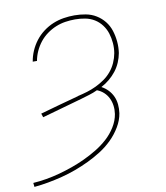

<svg xmlns="http://www.w3.org/2000/svg" viewBox="-84 -598 768 890"><g transform="rotate(-10 300.0 -152.5)"><path d="M6 223 4 204Q35 202 67 196.5Q99 191 130 182.5Q161 174 192 163Q223 152 253 138Q283 124 312 106.5Q341 89 366 66.5Q391 44 409 15Q427 -14 432 -45Q435 -65 432.5 -84Q430 -103 422 -119.5Q414 -136 400.5 -148.5Q387 -161 369 -168Q350 -159 330 -153Q310 -147 290 -141Q243 -128 196 -114.5Q149 -101 102 -88L96 -106Q142 -119 187 -131.5Q232 -144 277 -156L279 -157Q301 -162 322.5 -168.5Q344 -175 365 -185Q386 -195 405.5 -208.5Q425 -222 440 -240Q455 -258 464.5 -279.5Q474 -301 478 -323Q482 -347 480 -371Q478 -395 471 -417Q464 -439 450 -457.5Q436 -476 416.5 -488Q397 -500 373.5 -504.5Q350 -509 326 -509Q303 -509 280 -505.5Q257 -502 235 -493Q213 -484 193 -469.5Q173 -455 158 -436Q143 -417 133 -395Q123 -373 119 -350H99Q103 -375 113.5 -399.5Q124 -424 140.5 -445.5Q157 -467 179 -483.5Q201 -500 225.5 -510Q250 -520 275.5 -524Q301 -528 326 -528Q353 -528 379.5 -523Q406 -518 428 -504.5Q450 -491 466 -471Q482 -451 490 -426Q498 -401 500.5 -374Q503 -347 499 -320Q495 -298 486 -277Q477 -256 463 -238Q449 -220 431 -205Q413 -190 392 -179Q409 -170 422.5 -156Q436 -142 444 -124.5Q452 -107 454 -86.5Q456 -66 453 -45Q448 -13 429.5 18Q411 49 385.5 74Q360 99 330 118Q300 137 268.5 152Q237 167 204.5 179Q172 191 138.5 199.5Q105 208 72 214Q39 220 6 223Z"/></g></svg>

Font: Iosevka SS04 Thin Extended
Style: Italic
Weight: 100
Width: 7
Italic angle: -9°
Monospace: yes
Designer: Belleve Invis
Foundry: Belleve Invis
Version: Version 19.0.0; ttfautohint (v1.8.4)